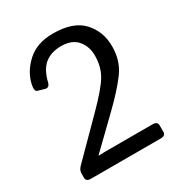

<svg xmlns="http://www.w3.org/2000/svg" viewBox="-168 -824 879 940"><g transform="rotate(-30 271.0 -354.5)"><path d="M73.2 0Q46.4 0 46.4 -22V-45.4Q46.4 -64.5 62.5 -80.6L253.9 -273.4Q338.9 -358.9 365.5 -405.5Q392.1 -452.1 392.1 -513.2Q392.1 -564.5 362.1 -600.1Q332 -635.7 271 -635.7Q216.3 -635.7 180.2 -607.9Q144 -580.1 127.9 -514.6Q121.1 -486.8 99.1 -493.2L61 -504.4Q45.9 -508.8 53.7 -545.9Q67.9 -609.9 122.3 -659.4Q176.8 -709 267.1 -709Q381.8 -709 434.8 -651.4Q487.8 -593.8 487.8 -510.3Q487.8 -428.7 444.1 -369.6Q400.4 -310.5 324.2 -236.8L163.6 -81.1V-79.1Q176.8 -80.1 202.6 -80.1H468.8Q495.6 -80.1 495.6 -58.1V-22Q495.6 0 468.8 0Z"/></g></svg>

Font: Istok Web
Style: Regular
Weight: 400
Designer: Andrey V. Panov
Foundry: Andrey V. Panov
Version: Version 1.0.2g